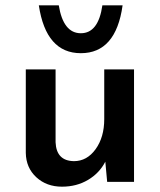

<svg xmlns="http://www.w3.org/2000/svg" viewBox="-20 -684 602 722"><path d="M484 -423V0H383L376 -76Q354 -33 311 -7.5Q268 18 213 18Q155 18 116.5 -17.5Q78 -53 77 -109V-423H189V-149Q192 -79 258 -78Q307 -78 339.5 -123Q372 -168 372 -236V-423ZM126 -664H201Q218 -559 284 -559Q350 -559 365 -664H441Q416 -484 284 -484Q153 -484 126 -664Z"/></svg>

Font: Josefin Sans SemiBold
Style: Regular
Weight: 600
Designer: Santiago Orozco
Foundry: Typemade
Version: Version 2.000